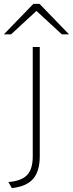

<svg xmlns="http://www.w3.org/2000/svg" viewBox="-61 -752 374 985"><path d="M0 213 -18 182Q49 176.5 78 146Q107 115.5 107 51V-511H143V49Q143 127 108.5 166Q74 205 0 213ZM-41 -576 110 -732H142L293 -576H256L126 -696L-4 -576Z"/></svg>

Font: Overpass Thin
Style: Regular
Weight: 250
Designer: Delve Withrington, Dave Bailey, Thomas Jockin
Foundry: Delve Fonts LLC
Version: Version 4.000